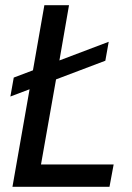

<svg xmlns="http://www.w3.org/2000/svg" viewBox="-20 -720 507 740"><path d="M418 -86 402 0H28L94 -376L20 -348L33 -421L107 -449L151 -700H246L209 -487L399 -559L386 -486L196 -414L138 -86Z"/></svg>

Font: Cabin
Style: Italic
Weight: 400
Italic angle: -7°
Designer: Pablo Impallari
Foundry: Pablo Impallari. http://www.impallari.com Igino Marini. http://www.ikern.com
Version: Version 2.200